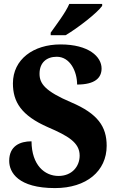

<svg xmlns="http://www.w3.org/2000/svg" viewBox="-20 -951 596 981"><path d="M239 -784V-771H315C378 -808 478 -886 502 -921V-931H334C315 -886 267 -824 239 -784ZM261 10C422 10 525 -77 525 -206C525 -304 480 -370 344 -428C210 -485 182 -524 182 -574C182 -632 219 -661 270 -661C338 -661 374 -586 374 -519C465 -519 499 -553 499 -601C499 -661 434 -724 289 -724C151 -724 46 -648 46 -525C46 -431 88 -361 225 -301C327 -257 387 -223 387 -156C387 -100 347 -52 279 -52C209 -52 142 -106 141 -229C82 -229 27 -205 27 -129C27 -70 73 10 261 10Z"/></svg>

Font: Noto Serif Georgian SemiCondensed ExtraBold
Style: Regular
Weight: 800
Width: 4
Designer: Monotype Design Team, Akaki Razmadze
Foundry: Google LLC
Version: Version 2.003